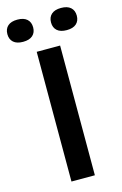

<svg xmlns="http://www.w3.org/2000/svg" viewBox="-197 -999 675 1058"><g transform="rotate(-15 140.0 -469.5)"><path d="M73 0V-740H206.5V0ZM264.5 -812.5Q228.5 -812.5 209.8 -829.2Q191 -846 191 -875.5Q191 -905.5 209.8 -922.2Q228.5 -939 264.5 -939Q300.5 -939 319.2 -922.2Q338 -905.5 338 -875.5Q338 -846 319.2 -829.2Q300.5 -812.5 264.5 -812.5ZM15.5 -812.5Q-20.5 -812.5 -39.2 -829.2Q-58 -846 -58 -875.5Q-58 -905.5 -39.2 -922.2Q-20.5 -939 15.5 -939Q51.5 -939 70.2 -922.2Q89 -905.5 89 -875.5Q89 -846 70.2 -829.2Q51.5 -812.5 15.5 -812.5Z"/></g></svg>

Font: Encode Sans Condensed Thin SemiBold
Style: Regular
Weight: 600
Version: Version 3.002